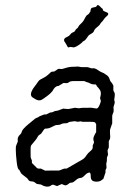

<svg xmlns="http://www.w3.org/2000/svg" viewBox="-20 -705 511 741"><path d="M229 -285.2 244.1 -284.2 269 -289.1 285.2 -287.1Q295.9 -290 333 -289.1L353 -286.1Q358.9 -287.1 364.3 -299.8Q369.6 -312.5 369.1 -315.9L366.2 -326.2Q366.2 -328.1 368.2 -335.4Q370.1 -342.8 368.7 -350.6Q367.2 -358.4 354 -372.1Q354 -373 352.1 -376Q350.1 -378.9 348.6 -379.4Q347.7 -379.9 341.8 -379.4Q335.9 -378.9 328.1 -382.8Q320.3 -387.2 317.9 -387.2Q315.9 -387.2 305.2 -392.1H265.1Q251 -392.1 246.1 -387.7Q241.2 -383.3 233.9 -384.3Q227.1 -384.8 225.1 -384.8L207 -374Q206.1 -373 204.1 -373Q192.4 -373 182.1 -353Q173.8 -342.8 162.1 -334.5Q149.9 -326.2 147 -323.7Q133.8 -313 118.2 -321.3Q102.1 -330.1 101.1 -334Q93.3 -347.2 120.1 -379.9Q128.9 -394 134.8 -397.5Q140.6 -400.9 148.4 -404.8Q156.7 -408.7 165.5 -416.5Q173.8 -424.8 176.8 -426.8Q179.7 -428.7 183.6 -428.7Q187 -428.2 189.5 -429.2Q191.9 -430.2 197.3 -434.1Q202.1 -438 205.1 -439Q208 -439.9 212.4 -439Q216.8 -438 220.7 -439Q224.6 -439.9 233.9 -442.9Q244.1 -445.8 249 -446.3Q253.9 -447.3 262.7 -447.3Q271.5 -447.3 274.9 -447.8Q277.8 -448.2 280.8 -448.2L294.9 -445.8H317.9Q319.8 -445.8 321.8 -444.8Q323.2 -443.8 326.2 -443.4Q329.1 -442.9 331.1 -441.9Q333 -440.9 337.9 -441.4Q342.8 -441.9 345.7 -440.9Q353.5 -438 359.4 -433.6Q365.2 -429.2 372.1 -426.3Q378.9 -423.8 380.9 -422.4Q382.8 -420.9 391.1 -415.5Q399.4 -410.2 402.3 -401.4Q404.8 -393.1 407.2 -390.1Q410.2 -387.2 413.6 -381.8Q417 -376.5 417.5 -374Q418 -371.1 417.5 -364.3Q417 -357.4 418 -354.5Q418.9 -352.1 420.9 -349.1Q422.9 -346.2 422.9 -342.3V-335.4L420.9 -319.8L422.9 -310.1Q422.9 -306.6 418 -292Q418 -289.1 418.5 -282.2Q418.9 -275.4 418 -272.5Q417 -269.5 415 -265.1Q413.1 -260.3 413.1 -256.8V-229Q411.6 -223.6 404.8 -205.1Q403.8 -200.2 404.8 -188Q405.8 -175.8 404.8 -169.9L399.9 -160.2V-136.2L395 -124L397 -107.9L393.1 -98.1Q392.1 -96.2 392.6 -89.8Q393.1 -83.5 390.1 -73.2L391.1 -59.1Q391.1 -54.7 387.2 -48.8V-39.6L379.9 -17.6Q379.9 -14.2 374 -11.2Q366.2 -3.9 353.5 -3.9Q340.8 -3.9 335.4 -8.8Q330.1 -13.7 330.1 -25.4Q330.1 -36.6 326.2 -39.1Q317.4 -39.1 308.1 -29.3Q297.9 -18.1 289.6 -18.1Q281.2 -17.6 272.9 -9.8Q263.7 -2 260.7 -1Q257.8 0 254.4 0Q249 0 242.7 5.9Q235.8 11.7 229.5 9.8Q223.1 7.8 221.2 6.3Q219.2 4.9 216.8 5.9L200.2 13.2L185.5 7.8Q179.2 7.8 173.8 13.2Q158.2 19.5 139.2 7.8Q137.7 6.8 131.8 6.3Q126 5.9 123 4.9Q120.1 3.9 116.2 0.5Q109.9 -4.9 102.1 -4.9Q93.8 -4.9 90.3 -9.8Q86.9 -14.6 85 -17.1Q63.5 -33.2 61.5 -36.1Q59.6 -39.1 54.2 -49.8Q47.9 -49.8 44.4 -80.1Q41 -110.4 41 -126Q41 -141.6 42 -142.1L48.8 -159.2Q48.8 -161.1 48.3 -167.5Q47.9 -173.8 53.7 -181.6Q60.1 -189 61 -189.5Q62 -189.9 64.5 -198.2Q66.9 -206.5 89.4 -225.6Q112.3 -245.1 116.2 -247.6Q120.1 -250 122.1 -250.5Q125 -251 129.9 -254.4Q134.8 -257.8 136.7 -257.8L150.4 -263.2H158.2L171.9 -270Q172.9 -271 176.3 -271Q179.7 -271 183.6 -272.5Q187 -273.9 189.5 -275.4Q191.9 -276.9 198.2 -277.3Q204.6 -277.8 215.3 -282.7Q226.6 -287.6 229 -285.2ZM228 -229Q221.2 -229 216.3 -226.1Q210.4 -222.2 195.8 -222.2Q190.9 -220.7 179.7 -214.8Q168 -209 162.1 -209Q156.2 -209 152.8 -208Q149.9 -206.1 146 -199.7Q142.1 -193.4 139.6 -190.4Q137.2 -187.5 132.8 -185.1Q127.4 -182.1 125 -176.3Q122.6 -170.4 112.8 -159.2Q103 -147.9 100.6 -144.5Q98.1 -141.1 98.1 -131.8V-110.8Q98.1 -95.7 99.1 -95.2L103 -85.9V-80.1Q103 -76.2 104 -75.2L119.1 -60.1Q124 -54.2 129.9 -54.2H138.2Q152.8 -46.9 154.3 -46.4Q155.8 -45.9 182.1 -46.9H206.1Q209 -46.9 212.4 -48.3Q215.8 -49.8 219.7 -51.3Q223.6 -52.7 226.1 -53.7Q228 -54.7 232.4 -54.2Q236.8 -54.2 238.8 -55.2Q240.7 -56.2 254.9 -64.5Q269 -73.2 283.7 -81.1Q298.3 -88.9 303.2 -92.8Q308.6 -97.2 314 -106Q319.3 -114.3 328.6 -121.6Q337.9 -128.9 337.9 -136.2V-144Q342.8 -153.8 342.8 -155.8Q342.8 -157.7 340.8 -164.6Q338.9 -171.4 343.8 -181.6Q348.1 -191.4 351.1 -194.8V-226.1Q347.7 -232.9 343.8 -233.9Q339.8 -234.9 326.7 -234.9H298.8L290.5 -236.8L280.8 -234.9Q278.8 -234.9 273.4 -236.3Q268.1 -237.8 264.6 -236.8Q260.7 -235.8 254.9 -235.4Q249 -234.9 247.6 -234.4Q246.1 -233.9 243.2 -231.9Q240.2 -230 237.3 -229.5Q234.4 -229 228 -229ZM386.7 -659.7Q405.8 -653.8 392.1 -642.6Q385.3 -637.2 380.4 -629.9Q376 -623 372.6 -620.1Q369.1 -617.2 367.2 -613.3Q365.2 -609.4 361.8 -606.4Q357.9 -603 356.4 -601.6Q355 -600.1 350.1 -596.2Q345.2 -592.3 342.8 -585.9Q340.8 -579.6 333.5 -575.7Q326.2 -571.8 321.8 -567.9Q309.6 -549.3 305.2 -547.9Q300.8 -545.9 299.8 -544.9Q298.8 -543.9 297.4 -542Q295.9 -540 293.9 -538.6Q292 -537.1 287.6 -533.7Q275.9 -524.9 265.1 -522L252 -523.9L243.2 -522Q242.2 -522 239.3 -527.3Q236.3 -533.2 233.9 -537.1Q231 -541 229.5 -543.5Q221.7 -556.2 240.7 -563.5Q247.1 -565.9 251 -571.8Q254.9 -577.1 259.3 -579.1Q263.7 -581.1 265.6 -582Q267.6 -583 268.6 -584.5Q270 -585.9 271 -588.4Q272 -590.8 272.9 -591.8Q273.9 -592.8 277.8 -595.7Q281.7 -598.6 282.7 -602.5Q284.2 -606.4 293 -614.3Q301.8 -622.1 307.1 -633.8Q313 -646 317.9 -647.9Q322.8 -649.9 329.1 -661.1Q329.1 -668 331.5 -671.9Q334 -675.8 342.8 -676.8Q351.6 -677.7 353.5 -682.1Q356.9 -691.4 371.1 -674.8Q374 -671.9 375.5 -671.4Q377 -670.9 377 -667Q377 -663.1 386.7 -659.7Z"/></svg>

Font: AntiqueNobleLightItalic
Style: LightItalic
Weight: 400
Version: Version 001.000